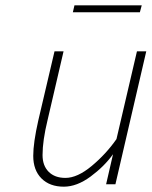

<svg xmlns="http://www.w3.org/2000/svg" viewBox="-20 -693 570 722"><path d="M105 -107Q105 -156 124 -240L185 -500H219L159 -242Q140 -164 140 -110Q140 -70 163 -47Q186 -24 226 -24Q271 -24 325 -69Q379 -114 418 -170L495 -500H530L414 0H379L405 -113Q372 -67 320.5 -29Q269 9 220 9Q167 9 136 -22Q105 -53 105 -107ZM260 -673H513L506 -647H254Z"/></svg>

Font: Cairo ExtraLight
Style: Italic
Weight: 275
Italic angle: -13°
Designer: Mohamed Gaber, Accademia di Belle Arti di Urbino and others
Foundry: Kief Type Foundry, Accademia di Belle Arti di Urbino and others
Version: Version 3.011